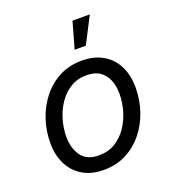

<svg xmlns="http://www.w3.org/2000/svg" viewBox="-140 -866 879 982"><g transform="rotate(-20 300.0 -375.0)"><path d="M257.8 11.7Q191.9 11.7 144.5 -15.9Q97.2 -43.5 71.5 -93.8Q45.9 -144 45.9 -211.4Q45.9 -276.4 66.2 -337.4Q86.4 -398.4 124.8 -447Q163.1 -495.6 217.5 -524.2Q272 -552.7 340.3 -552.7Q406.2 -552.7 454.1 -525.4Q502 -498 527.6 -447.8Q553.2 -397.5 553.2 -329.1Q553.2 -263.2 532.7 -202.1Q512.2 -141.1 473.4 -92.8Q434.6 -44.4 380.1 -16.4Q325.7 11.7 257.8 11.7ZM259.8 -66.9Q310.1 -66.9 348.4 -90.3Q386.7 -113.8 412.6 -152.1Q438.5 -190.4 451.7 -236.3Q464.8 -282.2 464.8 -327.1Q464.8 -368.7 451.7 -401.9Q438.5 -435.1 410.6 -454.6Q382.8 -474.1 337.9 -474.1Q288.1 -474.1 250 -450.7Q211.9 -427.2 186 -388.7Q160.2 -350.1 147 -304Q133.8 -257.8 133.8 -212.4Q133.8 -150.9 163.6 -108.9Q193.4 -66.9 259.8 -66.9ZM326.2 -617.2 366.7 -760.7H460.9L387.2 -617.2Z"/></g></svg>

Font: Adwaita Sans
Style: Italic
Weight: 400
Italic angle: -9.39999°
Designer: Rasmus Andersson
Foundry: rsms
Version: Version 4.001;git-9221beed3